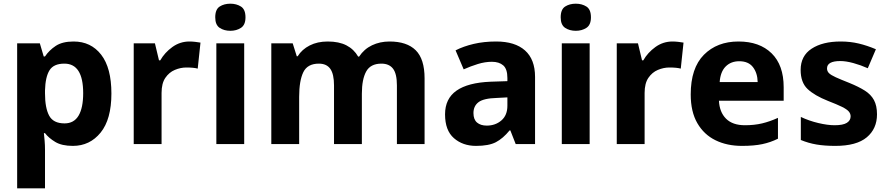

<svg xmlns="http://www.w3.org/2000/svg" viewBox="-20 -781 4817 1041"><path d="M379 -556Q473 -556 528.5 -484.5Q584 -413 584 -274Q584 -134 525.5 -62Q467 10 375 10Q315 10 279.5 -11.5Q244 -33 224 -59H218Q220 -41 222 -17.5Q224 6 224 31V240H73V-546H196L217 -475H224Q246 -508 282 -532Q318 -556 379 -556ZM329 -436Q271 -436 248.5 -400Q226 -364 224 -291V-275Q224 -196 246.5 -154Q269 -112 330 -112Q381 -112 406 -154Q431 -196 431 -276Q431 -436 329 -436Z M1007 -556Q1022 -556 1039 -554Q1056 -552 1067 -550L1052 -409Q1041 -412 1026 -413.5Q1011 -415 990 -415Q959 -415 928 -402Q897 -389 876.5 -359Q856 -329 856 -277V0H705V-546H820L842 -454H849Q873 -496 914.5 -526Q956 -556 1007 -556Z M1229 -761Q1262 -761 1286.5 -745.5Q1311 -730 1311 -687Q1311 -646 1286.5 -630Q1262 -614 1229 -614Q1195 -614 1171 -630Q1147 -646 1147 -687Q1147 -730 1171 -745.5Q1195 -761 1229 -761ZM1304 -546V0H1153V-546Z M2092 -556Q2186 -556 2234 -508.5Q2282 -461 2282 -356V0H2132V-318Q2132 -381 2111 -408.5Q2090 -436 2048 -436Q1989 -436 1965.5 -393.5Q1942 -351 1942 -273V0H1791V-318Q1791 -379 1771 -407.5Q1751 -436 1709 -436Q1647 -436 1624.5 -389.5Q1602 -343 1602 -256V0H1451V-546H1567L1589 -476H1594Q1617 -513 1659 -534.5Q1701 -556 1757 -556Q1818 -556 1858.5 -535Q1899 -514 1922 -474H1927Q1954 -515 1997 -535.5Q2040 -556 2092 -556Z M2670 -556Q2772 -556 2826.5 -507.5Q2881 -459 2881 -364V0H2776L2747 -74H2743Q2707 -30 2668.5 -10Q2630 10 2561 10Q2489 10 2441 -32Q2393 -74 2393 -161Q2393 -246 2455 -289.5Q2517 -333 2640 -338L2731 -341V-358Q2731 -407 2708.5 -426.5Q2686 -446 2647 -446Q2610 -446 2571 -434Q2532 -422 2494 -405L2450 -508Q2493 -530 2548.5 -543Q2604 -556 2670 -556ZM2674 -250Q2602 -248 2574.5 -227Q2547 -206 2547 -168Q2547 -133 2566.5 -116.5Q2586 -100 2619 -100Q2666 -100 2698.5 -128Q2731 -156 2731 -208V-253Z M3102 -761Q3135 -761 3159.5 -745.5Q3184 -730 3184 -687Q3184 -646 3159.5 -630Q3135 -614 3102 -614Q3068 -614 3044 -630Q3020 -646 3020 -687Q3020 -730 3044 -745.5Q3068 -761 3102 -761ZM3177 -546V0H3026V-546Z M3626 -556Q3641 -556 3658 -554Q3675 -552 3686 -550L3671 -409Q3660 -412 3645 -413.5Q3630 -415 3609 -415Q3578 -415 3547 -402Q3516 -389 3495.5 -359Q3475 -329 3475 -277V0H3324V-546H3439L3461 -454H3468Q3492 -496 3533.5 -526Q3575 -556 3626 -556Z M3984 -556Q4098 -556 4163.5 -492Q4229 -428 4229 -308V-235H3878Q3881 -173 3916.5 -137.5Q3952 -102 4019 -102Q4070 -102 4112 -112Q4154 -122 4198 -142V-29Q4158 -9 4113 0.5Q4068 10 4003 10Q3922 10 3859.5 -20.5Q3797 -51 3761 -113Q3725 -175 3725 -269Q3725 -412 3796.5 -484Q3868 -556 3984 -556ZM3988 -449Q3943 -449 3914.5 -420.5Q3886 -392 3882 -336H4088Q4087 -385 4062.5 -417Q4038 -449 3988 -449Z M4735 -161Q4735 -83 4679.5 -36.5Q4624 10 4509 10Q4451 10 4407 2.5Q4363 -5 4322 -22V-147Q4366 -126 4416.5 -114Q4467 -102 4505 -102Q4551 -102 4571.5 -115Q4592 -128 4592 -150Q4592 -165 4581.5 -177Q4571 -189 4544.5 -202Q4518 -215 4469 -234Q4396 -263 4358.5 -298.5Q4321 -334 4321 -402Q4321 -478 4380.5 -517Q4440 -556 4538 -556Q4590 -556 4636 -545Q4682 -534 4729 -514L4685 -411Q4647 -428 4607 -439Q4567 -450 4536 -450Q4464 -450 4464 -410Q4464 -395 4474.5 -384.5Q4485 -374 4511.5 -362Q4538 -350 4586 -331Q4635 -311 4668.5 -290Q4702 -269 4718.5 -238.5Q4735 -208 4735 -161Z"/></svg>

Font: Noto Sans Thai Looped
Style: Bold
Weight: 700
Designer: Sasikarn Vongin, Ben Mitchell
Foundry: The Fontpad Ltd
Version: Version 1.001; ttfautohint (v1.8.4.7-5d5b)